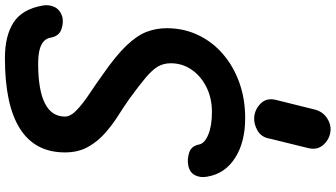

<svg xmlns="http://www.w3.org/2000/svg" viewBox="-298 -670 1299 742"><g transform="rotate(-90 351.0 -298.5)"><path d="M266 0Q173 0 112.2 -39Q51.5 -78 40 -145.5Q34.5 -172 45.2 -193.5Q56 -215 84 -220Q106.5 -224.5 132.5 -216.5Q158.5 -208.5 164.5 -176.5Q169 -156.5 202.5 -142.5Q236 -128.5 290 -128.5Q343.5 -128.5 386 -149.8Q428.5 -171 453.2 -207Q478 -243 478 -287.5Q478 -315 465.8 -336.5Q453.5 -358 423.5 -383.5Q393.5 -409 340.5 -447.5Q311.5 -468 276 -490.5Q240.5 -513 208 -541.5Q175.5 -570 154.5 -607.8Q133.5 -645.5 133.5 -696.5Q133.5 -812 225 -870.2Q316.5 -928.5 498 -928.5Q584 -928.5 635.5 -895.2Q687 -862 701 -783Q705.5 -758 695.5 -737Q685.5 -716 659 -707Q636 -701 609.2 -710.2Q582.5 -719.5 577 -752Q574 -768.5 562.2 -779Q550.5 -789.5 529.2 -794.8Q508 -800 476.5 -800Q374.5 -800 323.2 -774Q272 -748 272 -696.5Q272 -674.5 297.8 -650.2Q323.5 -626 361.2 -601Q399 -576 435 -550Q509 -498.5 547.2 -458Q585.5 -417.5 599.5 -380.8Q613.5 -344 613.5 -303Q613.5 -238 587.5 -182.8Q561.5 -127.5 514.2 -86.5Q467 -45.5 403.8 -22.8Q340.5 0 266 0ZM211 329Q182.5 324.5 162.2 301.5Q142 278.5 150 244.5L186.5 96Q191.5 63 217.8 47.8Q244 32.5 271.5 35Q302 38.5 323.5 61Q345 83.5 336.5 118.5L299.5 267.5Q291.5 300.5 264.5 317.2Q237.5 334 211 329Z"/></g></svg>

Font: Edu AU VIC WA NT Pre
Style: Bold
Weight: 700
Designer: Tina and Corey Anderson, Eben Sorkin, Mirko Velimirovic
Foundry: Google for Education
Version: Version 1.001